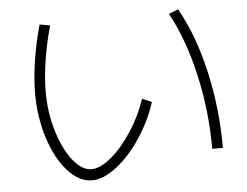

<svg xmlns="http://www.w3.org/2000/svg" viewBox="-50 -753 1037 806"><g transform="rotate(-5 469.0 -350.0)"><path d="M99.6 -392.6Q99.6 -455.1 111.3 -531Q123 -606.9 143.6 -679.7L187.5 -671.9Q167.5 -602.5 156 -529.1Q144.5 -455.6 144.5 -395.5Q144.5 -309.1 168.2 -230.5Q191.9 -151.9 229.7 -103.8Q267.6 -55.7 308.6 -55.7Q345.7 -55.7 392.1 -94.7Q438.5 -133.8 480.2 -197.8Q522 -261.7 544.9 -332L585 -314.5Q559.1 -234.4 511.7 -163.8Q464.4 -93.3 409.2 -51Q354 -8.8 306.6 -8.8Q252.4 -8.8 204.6 -61.8Q156.7 -114.7 128.2 -203.4Q99.6 -292 99.6 -392.6ZM688.5 -676.8 728.5 -692.4Q793.5 -577.6 829.3 -420.9Q865.2 -264.2 865.2 -96.7H820.3Q820.3 -257.3 785.2 -411.1Q750 -564.9 688.5 -676.8Z"/></g></svg>

Font: Pretendard ExtraLight
Style: Regular
Weight: 200
Designer: Base glyphs from Inter by Rasmus Andersson; Hangeul glyphs from Noto Sans CJK(Source Han Sans) by Jang Soo-young and Kan
Foundry: Kil Hyung-jin
Version: Version 1.309